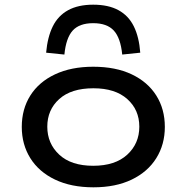

<svg xmlns="http://www.w3.org/2000/svg" viewBox="-20 -791 797 820"><path d="M379 9Q284 9 215 -24Q146 -57 109.5 -115.5Q73 -174 73 -249Q73 -325 109.5 -383Q146 -441 215 -473.5Q284 -506 378 -506Q474 -506 542.5 -473.5Q611 -441 647.5 -383Q684 -325 684 -249Q684 -174 647.5 -115.5Q611 -57 542.5 -24Q474 9 379 9ZM378 -83Q472 -83 523.5 -130.5Q575 -178 575 -250Q575 -322 523.5 -368Q472 -414 379 -414Q284 -414 233 -368Q182 -322 182 -250Q182 -178 233 -130.5Q284 -83 378 -83ZM255 -558 177 -566Q183 -633 205.5 -678.5Q228 -724 271 -747.5Q314 -771 378 -771Q443 -771 486 -747.5Q529 -724 551.5 -678.5Q574 -633 579 -566L502 -558Q495 -629 466 -660.5Q437 -692 378 -692Q319 -692 290.5 -660.5Q262 -629 255 -558Z"/></svg>

Font: Nunito Sans 7pt Expanded Medium
Style: Regular
Weight: 500
Width: 7
Designer: Vernon Adams
Foundry: Vernon Adams
Version: Version 3.101;gftools[0.9.27]